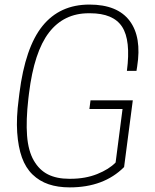

<svg xmlns="http://www.w3.org/2000/svg" viewBox="-20 -810 678 840"><path d="M285.2 9.8Q232.9 9.8 192.6 -3.9Q152.3 -17.6 122.3 -46.6Q92.3 -75.7 75.9 -121.1Q59.6 -166.5 55.2 -230.5Q50.8 -294.4 62 -377.9L64.9 -401.9Q90.3 -603 166 -696.5Q241.7 -790 371.1 -790Q493.7 -790 547.1 -719Q600.6 -647.9 580.1 -519L577.1 -500H535.2Q552.7 -633.8 514.2 -692.9Q475.6 -752 374 -752H368.2Q259.3 -752 194.3 -667.7Q129.4 -583.5 106.9 -401.9L104 -377.9Q93.3 -283.2 98.4 -216.6Q103.5 -149.9 127.7 -107.9Q151.9 -65.9 189.9 -46.9Q228 -27.8 282.2 -27.8H288.1Q353.5 -27.8 405.3 -48.6Q457 -69.3 485.8 -99.1L516.1 -333H371.1L376 -371.1H561L522.9 -79.1Q434.1 9.8 285.2 9.8Z"/></svg>

Font: Cooper Hewitt
Style: Light Italic
Weight: 704
Designer: Village Type and Design LLC
Foundry: Cooper Hewitt Smithsonian Design Museum
Version: 1.000